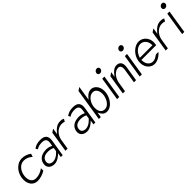

<svg xmlns="http://www.w3.org/2000/svg" viewBox="320 -1976 3320 3320"><g transform="rotate(-45 1980.0 -316.5)"><path d="M72 -226C66 -191 67 -160 72 -131C89 -48 141 11 234 11C299 11 370 -15 423 -47V-107L411 -98C363 -64 303 -42 243 -42C223 -42 203 -46 186 -55C140 -80 116 -141 129 -226C133 -252 139 -276 151 -299C181 -362 235 -410 305 -410C365 -410 415 -388 451 -353L460 -344L480 -404C439 -436 374 -462 309 -462C280 -462 254 -456 228 -445C158 -412 90 -339 72 -226Z M509 -127C496 -44 552 11 645 11C721 11 796 -62 796 -62L816 -82L803 0H849L897 -302C914 -412 868 -462 759 -462C685 -462 639 -443 596 -413L617 -374C657 -403 696 -411 751 -411C824 -411 856 -379 844 -301L834 -242L821 -249C821 -249 775 -273 720 -273C613 -273 526 -232 509 -127ZM566 -128C578 -205 648 -224 712 -224C777 -224 820 -200 827 -197L817 -131C816 -129 742 -38 656 -38C599 -38 556 -65 566 -128Z M936 -20H989L1018 -201C1027 -259 1055 -307 1089 -340C1119 -369 1162 -395 1214 -395C1251 -395 1267 -390 1281 -381L1310 -430C1290 -441 1281 -447 1230 -447C1157 -447 1102 -404 1060 -353L1038 -326L1056 -441L997 -402Z M1308 -127C1295 -44 1351 11 1444 11C1520 11 1595 -62 1595 -62L1615 -82L1602 0H1648L1696 -302C1713 -412 1667 -462 1558 -462C1484 -462 1438 -443 1395 -413L1416 -374C1456 -403 1495 -411 1550 -411C1623 -411 1655 -379 1643 -301L1633 -242L1620 -249C1620 -249 1574 -273 1519 -273C1412 -273 1325 -232 1308 -127ZM1365 -128C1377 -205 1447 -224 1511 -224C1576 -224 1619 -200 1626 -197L1616 -131C1615 -129 1541 -38 1455 -38C1398 -38 1355 -65 1365 -128Z M1733 0H1781L1796 -95L1808 -71C1830 -26 1865 11 1925 11C2033 11 2122 -106 2141 -226C2164 -369 2083 -462 2000 -462C1941 -462 1898 -428 1863 -385L1843 -361L1886 -631L1827 -592ZM1822 -226C1836 -313 1900 -403 1985 -403C2066 -403 2097 -312 2083 -226C2068 -132 2005 -44 1928 -44C1843 -44 1806 -123 1822 -226Z M2264 -593C2260 -565 2279 -542 2308 -542C2337 -542 2364 -565 2368 -593C2372 -621 2353 -644 2324 -644C2295 -644 2268 -621 2264 -593ZM2199 -20H2252L2320 -451H2267Z M2339 -20H2393L2421 -197C2430 -256 2457 -303 2486 -336C2512 -365 2549 -391 2593 -391C2646 -391 2662 -344 2653 -286L2611 -20H2663L2707 -294C2721 -385 2685 -443 2608 -443C2545 -443 2498 -400 2461 -349L2441 -322L2457 -422L2397 -382Z M2817 -593C2813 -565 2832 -542 2861 -542C2890 -542 2917 -565 2921 -593C2925 -621 2906 -644 2877 -644C2848 -644 2821 -621 2817 -593ZM2752 -20H2805L2873 -451H2820Z M2926 -226C2905 -95 2984 11 3091 11C3157 11 3228 -28 3280 -89C3262 -94 3226 -99 3202 -81C3171 -56 3136 -40 3099 -40C3027 -40 2976 -103 2976 -189V-202H3337L3341 -227C3362 -357 3276 -462 3166 -462C3059 -462 2947 -357 2926 -226ZM2983 -247 2987 -260C3015 -347 3085 -411 3158 -411C3231 -411 3289 -347 3290 -260V-247Z M3388 -20H3441L3470 -201C3479 -259 3507 -307 3541 -340C3571 -369 3614 -395 3666 -395C3703 -395 3719 -390 3733 -381L3762 -430C3742 -441 3733 -447 3682 -447C3609 -447 3554 -404 3512 -353L3490 -326L3508 -441L3449 -402Z M3855 -593C3851 -565 3870 -542 3899 -542C3928 -542 3955 -565 3959 -593C3963 -621 3944 -644 3915 -644C3886 -644 3859 -621 3855 -593ZM3790 -20H3843L3911 -451H3858Z"/></g></svg>

Font: Charger Sport
Style: ExLitNrwObl
Weight: 200
Designer: Jasper
Foundry: Cannot Into Space Fonts
Version: Version 1.1